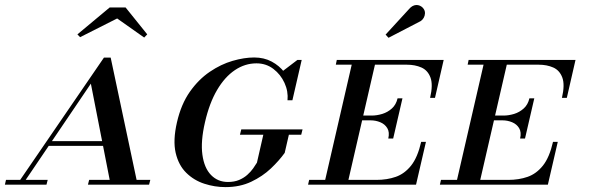

<svg xmlns="http://www.w3.org/2000/svg" viewBox="-125 -755 2420 785"><path d="M69.5 -158.5 74 -178H384L379.5 -158.5ZM327.5 -519.5 433.5 -19.5H489.5L484.5 0H234.5L239.5 -19.5H323.5L246.5 -413L-20 -19.5H70L65 0H-105L-100.5 -19.5H-42.5L300 -519.5ZM202.5 -603 191.5 -614.5 323.5 -724.5H388.5L477 -614.5L464.5 -601.5L354 -679.5Z M797 10Q753 10 710.5 -3.8Q668 -17.5 636.5 -48.5Q605 -79.5 593.2 -130.2Q581.5 -181 598.5 -255Q615.5 -329 651.2 -379.8Q687 -430.5 732.8 -461.5Q778.5 -492.5 826 -506.2Q873.5 -520 914 -520Q954.5 -520 985.8 -503.2Q1017 -486.5 1037.5 -459.8Q1058 -433 1066.5 -402.8Q1075 -372.5 1070.5 -345H1050.5Q1054 -381.5 1038.2 -416Q1022.5 -450.5 992.8 -473.2Q963 -496 923.5 -496Q876.5 -496 835.2 -468.2Q794 -440.5 762.5 -387Q731 -333.5 713 -255Q695 -177 702.5 -122.5Q710 -68 737.8 -39.5Q765.5 -11 807 -11Q833 -11 852.5 -19.2Q872 -27.5 886.2 -40.2Q900.5 -53 910 -66.5Q919.5 -80 925.5 -90L953.5 -212.5H1058L1039 -130Q1016.5 -98.5 982.5 -66.2Q948.5 -34 902.2 -12Q856 10 797 10ZM856 -204 861.5 -226H1112L1106.5 -204ZM1070.5 -345Q1066 -368 1058.8 -385.2Q1051.5 -402.5 1042.2 -419.2Q1033 -436 1022 -457.5L1091 -510H1108.5Z M1200 0 1317.5 -510H1412.5L1295 0ZM1134.5 0 1139 -19.5H1414Q1457.5 -19.5 1493.2 -32Q1529 -44.5 1555.8 -78Q1582.5 -111.5 1597 -175H1616.5L1576 0ZM1462.5 -188.5Q1468.5 -214.5 1458.5 -231Q1448.5 -247.5 1429.8 -255.2Q1411 -263 1390 -263H1335L1339.5 -282.5H1394.5Q1415.5 -282.5 1437.8 -289.2Q1460 -296 1477.2 -311.5Q1494.5 -327 1500.5 -353H1520.5L1482.5 -188.5ZM1633.5 -355Q1646 -408.5 1635 -438Q1624 -467.5 1598 -479Q1572 -490.5 1538.5 -490.5H1248L1252 -510H1689L1653.5 -355ZM1463.5 -600.5 1451.5 -613.5 1552 -723Q1560 -730.5 1568.2 -733Q1576.5 -735.5 1584.2 -734Q1592 -732.5 1598.2 -728Q1604.5 -723.5 1608 -717.5Q1613 -709.5 1612.5 -699.8Q1612 -690 1607.2 -681.8Q1602.5 -673.5 1594.5 -668.5Z M1739 0 1856.5 -510H1951.5L1834 0ZM1673.5 0 1678 -19.5H1953Q1996.5 -19.5 2032.2 -32Q2068 -44.5 2094.8 -78Q2121.5 -111.5 2136 -175H2155.5L2115 0ZM2001.5 -188.5Q2007.5 -214.5 1997.5 -231Q1987.5 -247.5 1968.8 -255.2Q1950 -263 1929 -263H1874L1878.5 -282.5H1933.5Q1954.5 -282.5 1976.8 -289.2Q1999 -296 2016.2 -311.5Q2033.5 -327 2039.5 -353H2059.5L2021.5 -188.5ZM2172.5 -355Q2185 -408.5 2174 -438Q2163 -467.5 2137 -479Q2111 -490.5 2077.5 -490.5H1787L1791 -510H2228L2192.5 -355Z"/></svg>

Font: Bodoni Moda SC 11pt
Style: Italic
Weight: 400
Italic angle: -13°
Version: Version 2.005